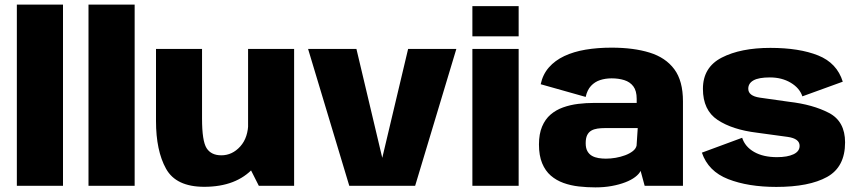

<svg xmlns="http://www.w3.org/2000/svg" viewBox="-20 -805 3718 832"><path d="M53 0H253V-785H53Z M363.5 0H563.5V-785H363.5Z M1101.5 0H1254.5V-593H1055V-92ZM855.5 -593H656V-280.5Q656 -152 699.5 -73.8Q743 4.5 865 4.5Q1004 4.5 1078.5 -77.2Q1153 -159 1153 -240L1056 -276.5Q1056 -209 1021.2 -170.5Q986.5 -132 939 -132Q895 -132 875.2 -163Q855.5 -194 855.5 -291Z M1493.5 0H1779L1957.5 -593H1748.5L1636.5 -121L1524.5 -593H1315Z M2027 0H2227.5V-593H2027ZM2027 -778.5V-647.5H2227.5V-778.5Z M2560 7Q2598 7 2630.8 1Q2663.5 -5 2689.5 -15Q2715.5 -25 2732.5 -38Q2749.5 -51 2756 -64.5L2773.5 0H2939.5V-366Q2939.5 -454.5 2902 -505Q2864.5 -555.5 2795.2 -577Q2726 -598.5 2630 -598.5Q2569.5 -598.5 2517.5 -589.8Q2465.5 -581 2425.2 -562Q2385 -543 2358.5 -512.8Q2332 -482.5 2323 -440L2518 -385Q2524.5 -415 2541 -432.8Q2557.5 -450.5 2580.5 -458Q2603.5 -465.5 2630.5 -465.5Q2660.5 -465.5 2685.2 -457.8Q2710 -450 2724.5 -430.8Q2739 -411.5 2739 -376.5V-359H2555Q2519.5 -359 2485 -354.8Q2450.5 -350.5 2419.8 -339.5Q2389 -328.5 2365.8 -308.5Q2342.5 -288.5 2329 -256.5Q2315.5 -224.5 2315.5 -179Q2315.5 -131 2329.2 -97.8Q2343 -64.5 2366.8 -44Q2390.5 -23.5 2421.8 -12.2Q2453 -1 2488.5 3Q2524 7 2560 7ZM2605.5 -117.5Q2589.5 -117.5 2573.8 -120Q2558 -122.5 2545.5 -129.5Q2533 -136.5 2525.5 -149.8Q2518 -163 2518 -184.5Q2518 -206 2524.2 -219Q2530.5 -232 2542 -238.8Q2553.5 -245.5 2569 -247.8Q2584.5 -250 2602 -250H2743.5L2738.5 -174Q2735.5 -160.5 2722 -150Q2708.5 -139.5 2689 -132.2Q2669.5 -125 2647.8 -121.2Q2626 -117.5 2605.5 -117.5Z M3344 5Q3486 5 3564 -38.2Q3642 -81.5 3642 -188Q3642 -279 3572.5 -315.5Q3503 -352 3399 -364Q3321.5 -374.5 3272 -382Q3222.5 -389.5 3222.5 -420.5Q3222.5 -444 3245.2 -456.8Q3268 -469.5 3316 -469.5Q3368 -469.5 3406.5 -446.5Q3445 -423.5 3457 -387.5L3632 -451Q3607 -532 3525.2 -564.8Q3443.5 -597.5 3318.5 -597.5Q3189.5 -597.5 3107.8 -555.5Q3026 -513.5 3026 -420Q3026 -327.5 3089.8 -285.2Q3153.5 -243 3260 -230Q3341.5 -219 3393.2 -211.8Q3445 -204.5 3445 -173Q3445 -149 3418.5 -136.5Q3392 -124 3347 -124Q3287.5 -124 3248 -146.5Q3208.5 -169 3196 -208L3021.5 -143.5Q3049 -62.5 3135.5 -28.8Q3222 5 3344 5Z"/></svg>

Font: Anybody UltraCondensed Thin ExtraBold
Style: Regular
Weight: 800
Version: Version 1.111